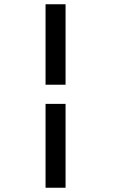

<svg xmlns="http://www.w3.org/2000/svg" viewBox="-20 -1045 531 902"><path d="M194 -163V-557H288V-163ZM194 -1025H288V-647H194Z"/></svg>

Font: lipipragatuchhi
Style: Regular
Weight: 400
Designer: Abhinash Majhi
Version: Version 1.000